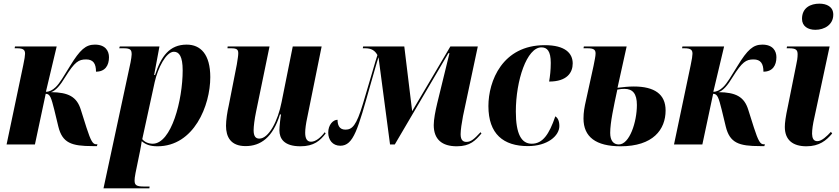

<svg xmlns="http://www.w3.org/2000/svg" viewBox="-20 -790 4590 1050"><path d="M486 9H510L513 -1H506C488 -1 477 -18 453 -92L422 -190C400 -261 354 -285 259 -286C284 -294 309 -322 337 -369C389 -452 410 -465 451 -465C490 -465 505 -442 505 -398C555 -398 576 -432 576 -477C576 -511 557 -546 499 -546C449 -546 418 -519 363 -429C328 -373 308 -336 284 -313C267 -297 250 -288 231 -288L290 -536H62L60 -526H74C110 -526 117 -515 117 -496C117 -487 114 -465 107 -433L16 0H171L230 -277C254 -277 260 -256 277 -189L299 -98C321 -8 371 9 486 9Z M694 -449 546 240H797L798 230H767C729 230 716 224 716 198C716 188 717 178 721 157L746 35C750 13 753 -1 755 -18C776 0 800 10 841 10C1041 10 1130 -213 1130 -368C1130 -493 1077 -546 1001 -546C907 -546 861 -482 828 -380H823L852 -536H635L632 -526H657C695 -526 700 -516 700 -492C700 -482 697 -467 694 -449ZM815 -4C791 -4 770 -14 758 -29L826 -341C843 -417 888 -507 931 -507C960 -507 979 -481 979 -405C979 -244 918 -4 815 -4Z M1623 10C1697 10 1731 -21 1761 -60L1756 -67C1735 -39 1707 -15 1681 -15C1660 -15 1649 -31 1649 -64C1649 -84 1653 -114 1660 -146L1739 -536H1581L1520 -232C1500 -129 1450 -32 1398 -32C1378 -32 1367 -45 1367 -78C1367 -98 1372 -139 1380 -177L1454 -536H1225L1224 -526H1244C1278 -526 1283 -517 1283 -498C1283 -486 1280 -469 1275 -437L1231 -213C1223 -179 1216 -133 1216 -102C1216 -42 1241 9 1323 9C1405 9 1472 -38 1511 -164H1517C1514 -152 1508 -97 1508 -78C1508 -33 1532 10 1623 10Z M2478 10C2552 10 2580 -22 2613 -60L2608 -67C2573 -29 2555 -14 2531 -14C2515 -14 2499 -21 2499 -56C2499 -78 2505 -119 2512 -155L2593 -536H2443L2234 -182L2191 -536H1966L1964 -526H1977C2011 -526 2030 -514 2044 -489C2037 -470 1991 -307 1965 -223C1929 -103 1906 -81 1869 -81C1833 -81 1826 -110 1826 -135C1801 -135 1775 -107 1775 -65C1775 -25 1799 7 1841 7C1914 7 1937 -84 2006 -327C2027 -399 2039 -445 2050 -477L2113 0H2139L2432 -499H2438L2371 -225C2361 -183 2352 -137 2352 -106C2352 -27 2398 10 2478 10Z M2867 9C2974 9 3039 -47 3039 -101C3039 -132 3028 -147 3017 -154C2983 -55 2948 -4 2888 -4C2832 -4 2801 -56 2801 -180C2801 -350 2861 -531 2941 -531C2972 -531 2992 -511 2992 -446C2992 -407 2988 -373 2983 -344C3081 -344 3112 -393 3112 -443C3112 -498 3072 -543 2959 -543C2727 -543 2651 -346 2651 -210C2651 -57 2733 9 2867 9Z M3374 10C3551 10 3620 -81 3620 -186C3620 -275 3559 -317 3446 -317C3419 -317 3388 -314 3357 -310L3407 -536H3173L3171 -526H3194C3231 -526 3237 -515 3237 -497C3237 -482 3232 -462 3226 -430L3185 -243C3176 -204 3171 -176 3171 -142C3171 -41 3239 10 3374 10ZM3364 0C3335 0 3317 -21 3317 -63C3317 -120 3336 -206 3356 -300C3371 -303 3383 -304 3395 -304C3440 -304 3463 -278 3463 -216C3463 -123 3423 0 3364 0Z M4136 9H4160L4163 -1H4156C4138 -1 4127 -18 4103 -92L4072 -190C4050 -261 4004 -285 3909 -286C3934 -294 3959 -322 3987 -369C4039 -452 4060 -465 4101 -465C4140 -465 4155 -442 4155 -398C4205 -398 4226 -432 4226 -477C4226 -511 4207 -546 4149 -546C4099 -546 4068 -519 4013 -429C3978 -373 3958 -336 3934 -313C3917 -297 3900 -288 3881 -288L3940 -536H3712L3710 -526H3724C3760 -526 3767 -515 3767 -496C3767 -487 3764 -465 3757 -433L3666 0H3821L3880 -277C3904 -277 3910 -256 3927 -189L3949 -98C3971 -8 4021 9 4136 9Z M4439 -627C4489 -627 4537 -655 4537 -710C4537 -754 4500 -770 4461 -770C4413 -770 4366 -748 4366 -687C4366 -646 4399 -627 4439 -627ZM4390 10C4461 10 4499 -22 4531 -60L4524 -69C4503 -46 4474 -18 4450 -18C4428 -18 4422 -35 4421 -58C4421 -81 4425 -110 4434 -149L4517 -536H4284L4282 -526H4295C4333 -526 4342 -517 4342 -493C4342 -475 4339 -455 4334 -434L4289 -210C4276 -150 4272 -118 4272 -96C4272 -25 4315 10 4390 10Z"/></svg>

Font: Noto Serif Display Condensed ExtraBold
Style: Italic
Weight: 800
Width: 3
Italic angle: -12°
Designer: Monotype Design Team
Foundry: Monotype Imaging Inc.
Version: Version 2.009